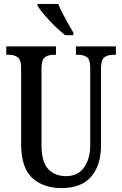

<svg xmlns="http://www.w3.org/2000/svg" viewBox="-20 -951 624 981"><path d="M295 10Q201 10 144.5 -42Q88 -94 88 -216V-604Q88 -647 70 -659Q52 -671 26 -671H12V-714H266V-671H254Q227 -671 209.5 -658.5Q192 -646 192 -600V-210Q192 -123 226.5 -87Q261 -51 317 -51Q378 -51 409.5 -95.5Q441 -140 441 -209V-604Q441 -647 424 -659Q407 -671 380 -671H368V-714H572V-671H558Q531 -671 513.5 -658.5Q496 -646 496 -600V-207Q496 -107 446 -48.5Q396 10 295 10ZM313 -771Q290 -789 260.5 -817.5Q231 -846 206.5 -875Q182 -904 172 -921V-931H278Q286 -909 300 -882Q314 -855 329 -829Q344 -803 355 -784V-771Z"/></svg>

Font: Noto Serif Lao ExtraCondensed Medium
Style: Regular
Weight: 500
Width: 2
Designer: Monotype Design Team
Foundry: Monotype Imaging Inc.
Version: Version 2.003; ttfautohint (v1.8.4.7-5d5b)